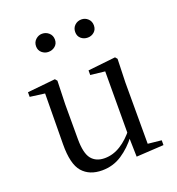

<svg xmlns="http://www.w3.org/2000/svg" viewBox="-141 -886 934 1014"><g transform="rotate(-20 326.5 -378.5)"><path d="M261 15Q190 15 151 -29.5Q112 -74 113 -186L116 -484L138 -467L33 -481V-507L190 -523L200 -511L196 -380V-185Q196 -105 221.5 -73Q247 -41 296 -41Q343 -41 386 -68Q429 -95 465 -142L488 -103H462Q423 -51 373 -18Q323 15 261 15ZM456 9 453 -114V-116L454 -471L373 -480V-506L528 -523L538 -511L534 -380V-35L610 -27V0ZM208 -670Q188 -670 172 -683.5Q156 -697 156 -720Q156 -743 172 -757.5Q188 -772 208 -772Q230 -772 246 -757.5Q262 -743 262 -720Q262 -697 246 -683.5Q230 -670 208 -670ZM429 -670Q407 -670 391.5 -683.5Q376 -697 376 -720Q376 -743 391.5 -757.5Q407 -772 429 -772Q450 -772 465.5 -757.5Q481 -743 481 -720Q481 -697 465.5 -683.5Q450 -670 429 -670Z"/></g></svg>

Font: Noto Serif JP ExtraLight
Style: Regular
Weight: 400
Version: Version 2.003-H1;hotconv 1.1.1;makeotfexe 2.6.0